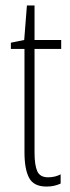

<svg xmlns="http://www.w3.org/2000/svg" viewBox="-20 -676 259 706"><path d="M157 -24Q170 -24 182 -27Q194 -30 203 -35V-1Q192 4 179.5 7Q167 10 151 10Q104 10 87 -22Q70 -54 70 -116V-496H20V-519L69 -529L79 -656H107V-529H205V-496H107V-115Q107 -69 117 -46.5Q127 -24 157 -24Z"/></svg>

Font: Noto Sans Lao Looped ExtraCondensed ExtraLight
Style: Regular
Weight: 200
Width: 2
Designer: Mark Frömberg, Ben Mitchell
Foundry: The Fontpad Ltd
Version: Version 1.002; ttfautohint (v1.8.4.7-5d5b)